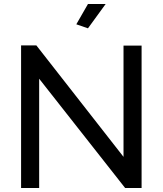

<svg xmlns="http://www.w3.org/2000/svg" viewBox="-20 -936 810 956"><path d="M418 -795 360 -815 418 -916H506ZM175 -544V0H85V-710H161L595 -155V-709H685V0H603Z"/></svg>

Font: Raleway-v4020 Medium
Style: Regular
Weight: 500
Designer: Matt McInerney, Pablo Impallari, Rodrigo Fuenzalida
Foundry: Matt McInerney, Pablo Impallari, Rodrigo Fuenzalida
Version: Version 4.020;PS 004.020;hotconv 1.0.88;makeotf.lib2.5.64775